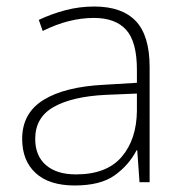

<svg xmlns="http://www.w3.org/2000/svg" viewBox="-20 -559 561 589"><path d="M269 -539Q354 -539 396.5 -494.5Q439 -450 439 -353V0H408L401 -98H399Q375 -52 331.5 -21Q288 10 209 10Q131 10 89.5 -28Q48 -66 48 -133Q48 -212 113.5 -252.5Q179 -293 300 -299L400 -305V-345Q400 -431 367 -467.5Q334 -504 268 -504Q191 -504 111 -464L99 -498Q137 -516 180 -527.5Q223 -539 269 -539ZM304 -268Q202 -263 145 -231Q88 -199 88 -133Q88 -81 121 -52.5Q154 -24 213 -24Q307 -24 353 -77.5Q399 -131 400 -219V-272Z"/></svg>

Font: Noto Sans Lao Looped ExtraLight
Style: Regular
Weight: 200
Designer: Mark Frömberg, Ben Mitchell
Foundry: The Fontpad Ltd
Version: Version 1.002; ttfautohint (v1.8.4.7-5d5b)